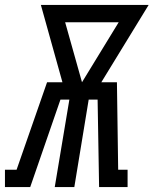

<svg xmlns="http://www.w3.org/2000/svg" viewBox="-67 -755 620 775"><path d="M-47 0V-70H0L123 -423H185L98 -735H533L342 -423H405L410 -70H448V0H333L327 -353H291L233 0H154L213 -353H177L55 0ZM264 -423 412 -665H196Z"/></svg>

Font: Iosevka Curly Slab Oblique
Style: Regular
Weight: 400
Italic angle: -9°
Monospace: yes
Designer: Belleve Invis
Foundry: Belleve Invis
Version: Version 11.1.0; ttfautohint (v1.8.3)